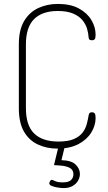

<svg xmlns="http://www.w3.org/2000/svg" viewBox="-20 -751 552 978"><path d="M272 6Q219 6 174 -14.5Q129 -35 102.5 -80Q76 -125 76 -200V-525Q76 -600 103.5 -645Q131 -690 176 -710.5Q221 -731 275 -731Q339 -731 381.5 -708Q424 -685 445.5 -649Q467 -613 467 -574Q467 -557 462.5 -551.5Q458 -546 449 -546Q436 -546 433.5 -552.5Q431 -559 431 -564Q430 -582 423.5 -604.5Q417 -627 400.5 -647.5Q384 -668 353.5 -681.5Q323 -695 274 -695Q195 -695 153.5 -653.5Q112 -612 112 -525V-200Q112 -112 154 -71Q196 -30 278 -30Q328 -30 357 -43Q386 -56 401 -76Q416 -96 422 -119Q428 -142 431 -161Q432 -168 435 -173.5Q438 -179 449 -179Q458 -179 462.5 -173Q467 -167 467 -150Q467 -112 445 -76Q423 -40 379.5 -17Q336 6 272 6ZM305 207Q293 207 275.5 204.5Q258 202 244.5 196.5Q231 191 231 183Q231 180 233 175.5Q235 171 237.5 168Q240 165 243 165Q248 165 261 171.5Q274 178 299 178Q331 178 342.5 165.5Q354 153 354 137Q354 114 335 104Q316 94 284 92L255 90L279 -9H311L293 65Q344 66 365.5 87.5Q387 109 387 135Q387 153 377.5 169.5Q368 186 349.5 196.5Q331 207 305 207Z"/></svg>

Font: Dosis ExtraLight ExtraLight
Style: Regular
Weight: 250
Version: Version 3.001; ttfautohint (v1.8.2)